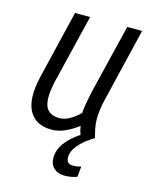

<svg xmlns="http://www.w3.org/2000/svg" viewBox="-109 -594 682 860"><g transform="rotate(15 231.5 -164.0)"><path d="M273 194Q242 194 223.5 176.5Q205 159 205 129Q205 60 296 -1Q289 -19 286 -40Q259 -19 227.5 -4.5Q196 10 164 10Q90 10 60 -44.5Q30 -99 55 -206L131 -522H201L126 -213Q105 -128 119 -88.5Q133 -49 185 -49Q208 -49 232 -62.5Q256 -76 278 -98Q279 -118 283.5 -143Q288 -168 295 -201L373 -522H442L361 -184Q354 -156 351 -132.5Q348 -109 348 -90Q348 -65 352.5 -44.5Q357 -24 362 -4Q268 54 268 110Q268 141 298 141Q306 141 314.5 140Q323 139 336 135L331 184Q304 194 273 194Z"/></g></svg>

Font: Ubuntu Sans Condensed
Style: Italic
Weight: 400
Width: 3
Italic angle: -13.5°
Designer: Dalton Maag Ltd
Foundry: Dalton Maag Ltd
Version: Version 1.006; ttfautohint (v1.8.4.7-5d5b)